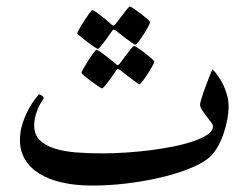

<svg xmlns="http://www.w3.org/2000/svg" viewBox="-20 -558 775 597"><path d="M690.9 -227.5Q690.9 -208.5 686.5 -185.3Q682.1 -162.1 674.1 -139.4Q666 -116.7 654.3 -97.2Q642.6 -77.6 627.9 -65.9Q604.5 -47.4 564 -31.7Q523.4 -16.1 474.4 -4.9Q425.3 6.3 371.6 12.7Q317.9 19 267.6 19Q214.8 19 173.1 9.5Q131.3 0 102.3 -18.1Q73.2 -36.1 57.6 -62.5Q42 -88.9 42 -122.1Q42 -150.4 50.8 -176.3Q59.6 -202.1 70.6 -221.7Q81.5 -241.2 91.1 -252.9Q100.6 -264.6 102.1 -264.6Q104.5 -264.6 110.1 -260.7Q115.7 -256.8 115.7 -252V-251.5Q115.7 -251 115.2 -250.5Q113.8 -248 108.9 -241Q104 -233.9 99.1 -222.9Q94.2 -211.9 90.3 -197.8Q86.4 -183.6 86.4 -167.5Q86.4 -139.6 103 -122.8Q119.6 -106 148.2 -96.7Q176.8 -87.4 215.1 -84.2Q253.4 -81.1 296.4 -81.1Q330.6 -81.1 369.4 -83.5Q408.2 -85.9 446.8 -90.8Q485.4 -95.7 520.5 -102.8Q555.7 -109.9 582.8 -119.4Q609.9 -128.9 626 -140.1Q642.1 -151.4 642.1 -165Q642.1 -170.4 635.7 -178.7Q629.4 -187 622.1 -196.5Q614.7 -206.1 608.4 -215.6Q602.1 -225.1 602.1 -232.9Q602.1 -236.3 604.5 -245.1Q606.9 -253.9 610.8 -265.4Q614.7 -276.9 619.4 -289.6Q624 -302.2 628.4 -313.2Q632.8 -324.2 636 -332.3Q639.2 -340.3 640.6 -342.8Q649.4 -334 658.4 -321Q667.5 -308.1 674.8 -292.7Q682.1 -277.3 686.5 -260.5Q690.9 -243.7 690.9 -227.5ZM383.3 -537.6Q386.2 -537.6 396.5 -530.8Q406.7 -523.9 418 -515.4Q429.2 -506.8 438 -499Q446.8 -491.2 446.8 -489.3Q446.8 -486.3 440.7 -474.9Q434.6 -463.4 426.5 -450.9Q418.5 -438.5 410.9 -428.7Q403.3 -418.9 400.4 -418.9Q398.9 -418.9 389.2 -425.8Q379.4 -432.6 368.2 -440.9Q355.5 -450.7 339.4 -463.4Q335.4 -466.3 333 -466.3Q332 -466.3 328.6 -461.9Q317.4 -446.3 308.6 -433.6Q300.8 -422.9 293.7 -414.3Q286.6 -405.8 284.2 -405.8Q283.2 -405.8 278.1 -408.9Q272.9 -412.1 265.6 -417.2Q258.3 -422.4 250.5 -428.5Q242.7 -434.6 235.8 -439.9Q229 -445.3 224.6 -449.2Q220.2 -453.1 220.2 -454.6Q220.2 -456.5 223.4 -462.4Q226.6 -468.3 231.2 -476.3Q235.8 -484.4 241.7 -493.2Q247.6 -502 252.7 -509.3Q257.8 -516.6 261.7 -521.5Q265.6 -526.4 267.1 -526.4Q270.5 -526.4 280.5 -519.3Q290.5 -512.2 300.8 -503.9Q313 -494.1 327.1 -481.4Q330.6 -478.5 333 -478.5Q335 -478.5 339.4 -483.4Q351.1 -498 359.9 -510.3Q367.7 -520.5 374.5 -529.1Q381.3 -537.6 383.3 -537.6ZM396.5 -415Q399.4 -415 409.7 -408.2Q419.9 -401.4 431.2 -392.6Q442.4 -383.8 451.2 -376Q460 -368.2 460 -366.2Q460 -363.3 453.6 -352.1Q447.3 -340.8 439.2 -328.4Q431.2 -315.9 423.6 -305.9Q416 -295.9 413.6 -295.9Q412.1 -295.9 402.3 -303Q392.6 -310.1 381.3 -318.4Q368.7 -328.1 352.5 -340.8Q348.6 -343.3 345.7 -343.3Q344.7 -343.3 344 -342Q343.3 -340.8 341.8 -339.4Q330.6 -323.7 321.8 -311Q314 -300.3 306.9 -291.7Q299.8 -283.2 297.4 -283.2Q295.4 -283.2 285.2 -290Q274.9 -296.9 263.4 -305.4Q252 -314 242.7 -321.8Q233.4 -329.6 233.4 -331.5Q233.4 -334.5 240 -345.9Q246.6 -357.4 254.9 -370.4Q263.2 -383.3 270.8 -393.3Q278.3 -403.3 279.8 -403.3Q283.2 -403.3 293 -396.2Q302.7 -389.2 313.5 -380.9Q326.2 -371.1 340.3 -358.9Q343.8 -355.5 345.7 -355.5Q348.1 -355.5 352.5 -360.4Q363.8 -375.5 372.6 -387.7Q380.4 -397.9 387.5 -406.5Q394.5 -415 396.5 -415Z"/></svg>

Font: Scheherazade
Style: Bold
Weight: 700
Version: Version 2.100 (build 932/914)